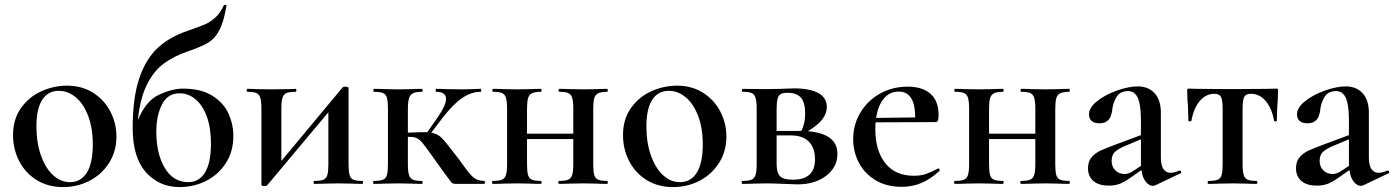

<svg xmlns="http://www.w3.org/2000/svg" viewBox="-20 -747 5664 780"><path d="M33 -198Q33 -263 65.5 -308.5Q98 -354 148.5 -376.5Q199 -399 252 -399Q313 -399 358.5 -370Q404 -341 428.5 -293.5Q453 -246 453 -192Q453 -132 423 -85Q393 -38 343.5 -12.5Q294 13 236 13Q175 13 129 -15.5Q83 -44 58 -92.5Q33 -141 33 -198ZM357 -160Q357 -227 338 -276.5Q319 -326 287.5 -352Q256 -378 219 -378Q175 -378 151.5 -341.5Q128 -305 128 -233Q128 -168 146 -116.5Q164 -65 195 -36Q226 -7 264 -7Q309 -7 333 -46Q357 -85 357 -160Z M928 -195Q928 -132 898 -85Q868 -38 818 -12.5Q768 13 709 13Q627 13 573 -47Q519 -107 519 -227Q519 -350 546 -429.5Q573 -509 622.5 -554Q672 -599 746 -623Q789 -638 811.5 -647.5Q834 -657 854.5 -675.5Q875 -694 889 -725Q890 -728 895.5 -727Q901 -726 900 -723Q889 -658 871 -624Q853 -590 825.5 -573.5Q798 -557 745 -539Q686 -519 645 -488.5Q604 -458 576.5 -402.5Q549 -347 540 -259Q573 -338 626.5 -362.5Q680 -387 723 -387Q796 -387 842 -358.5Q888 -330 908 -286Q928 -242 928 -195ZM837 -164Q837 -228 820 -274Q803 -320 774 -344Q745 -368 710 -368Q661 -368 638 -322.5Q615 -277 615 -212Q615 -122 649.5 -64.5Q684 -7 745 -7Q789 -7 813 -46.5Q837 -86 837 -164Z M1452 0Q1425 0 1410 -1L1356 -2L1299 -1Q1283 0 1256 0Q1254 0 1254 -6Q1254 -12 1256 -12Q1282 -12 1294 -17Q1306 -22 1310 -36.5Q1314 -51 1314 -81V-291L1066 5Q1063 9 1055 9Q1050 9 1046 7.5Q1042 6 1042 4V-305Q1042 -335 1037.5 -349.5Q1033 -364 1021.5 -369Q1010 -374 985 -374Q982 -374 982 -380Q982 -386 985 -386Q1008 -386 1021 -385L1081 -384L1155 -385Q1166 -386 1181 -386Q1184 -386 1184 -380Q1184 -374 1181 -374Q1156 -374 1144 -369Q1132 -364 1127.5 -349.5Q1123 -335 1123 -305V-93L1371 -391Q1374 -395 1382 -395Q1387 -395 1391.5 -393.5Q1396 -392 1396 -390V-81Q1396 -51 1400 -36.5Q1404 -22 1415.5 -17Q1427 -12 1452 -12Q1455 -12 1455 -6Q1455 0 1452 0Z M1947 0H1831Q1822 0 1817.5 -3Q1813 -6 1796 -29.5Q1779 -53 1748 -96L1731 -120Q1706 -155 1695 -168Q1684 -181 1671.5 -186.5Q1659 -192 1637 -191V-81Q1637 -51 1641.5 -36.5Q1646 -22 1657.5 -17Q1669 -12 1694 -12Q1697 -12 1697 -6Q1697 0 1694 0Q1667 0 1652 -1L1598 -2L1542 -1Q1526 0 1498 0Q1496 0 1496 -6Q1496 -12 1498 -12Q1524 -12 1536 -17Q1548 -22 1552 -36.5Q1556 -51 1556 -81V-305Q1556 -335 1552 -349.5Q1548 -364 1536 -369Q1524 -374 1499 -374Q1497 -374 1497 -380Q1497 -386 1499 -386Q1526 -386 1542 -385L1598 -384L1653 -385Q1668 -386 1694 -386Q1697 -386 1697 -380Q1697 -374 1694 -374Q1669 -374 1657.5 -368Q1646 -362 1641.5 -347.5Q1637 -333 1637 -303V-208Q1693 -211 1716 -210L1757 -269Q1792 -319 1792 -345Q1792 -374 1752 -374Q1750 -374 1750 -380Q1750 -386 1752 -386Q1777 -386 1790 -385L1855 -384L1906 -385Q1915 -386 1933 -386Q1935 -386 1935 -380Q1935 -374 1933 -374Q1894 -374 1856.5 -348Q1819 -322 1777 -267L1732 -208Q1757 -204 1773.5 -187.5Q1790 -171 1832 -116Q1844 -101 1851.5 -90Q1859 -79 1864 -73Q1888 -39 1903.5 -26Q1919 -13 1947 -12Q1950 -12 1950 -6Q1950 0 1947 0Z M2447 0Q2420 0 2405 -1L2350 -2L2294 -1Q2278 0 2251 0Q2248 0 2248 -6Q2248 -12 2251 -12Q2276 -12 2288 -17Q2300 -22 2304.5 -36.5Q2309 -51 2309 -81V-182H2121V-81Q2121 -51 2125 -36.5Q2129 -22 2141 -17Q2153 -12 2178 -12Q2180 -12 2180 -6Q2180 0 2178 0Q2151 0 2136 -1L2081 -2L2025 -1Q2010 0 1982 0Q1979 0 1979 -6Q1979 -12 1982 -12Q2007 -12 2019 -17Q2031 -22 2035.5 -36.5Q2040 -51 2040 -81V-305Q2040 -335 2035.5 -349.5Q2031 -364 2019.5 -369Q2008 -374 1983 -374Q1980 -374 1980 -380Q1980 -386 1983 -386Q2010 -386 2025 -385L2081 -384L2137 -385Q2152 -386 2178 -386Q2180 -386 2180 -380Q2180 -374 2178 -374Q2153 -374 2141 -368Q2129 -362 2125 -347.5Q2121 -333 2121 -303V-204H2309V-305Q2309 -335 2304.5 -349.5Q2300 -364 2288.5 -369Q2277 -374 2252 -374Q2249 -374 2249 -380Q2249 -386 2252 -386Q2279 -386 2294 -385L2350 -384L2406 -385Q2421 -386 2447 -386Q2449 -386 2449 -380Q2449 -374 2447 -374Q2422 -374 2410 -368Q2398 -362 2394 -347.5Q2390 -333 2390 -303V-81Q2390 -51 2394 -36.5Q2398 -22 2410 -17Q2422 -12 2447 -12Q2449 -12 2449 -6Q2449 0 2447 0Z M2511 -198Q2511 -263 2543.5 -308.5Q2576 -354 2626.5 -376.5Q2677 -399 2730 -399Q2791 -399 2836.5 -370Q2882 -341 2906.5 -293.5Q2931 -246 2931 -192Q2931 -132 2901 -85Q2871 -38 2821.5 -12.5Q2772 13 2714 13Q2653 13 2607 -15.5Q2561 -44 2536 -92.5Q2511 -141 2511 -198ZM2835 -160Q2835 -227 2816 -276.5Q2797 -326 2765.5 -352Q2734 -378 2697 -378Q2653 -378 2629.5 -341.5Q2606 -305 2606 -233Q2606 -168 2624 -116.5Q2642 -65 2673 -36Q2704 -7 2742 -7Q2787 -7 2811 -46Q2835 -85 2835 -160Z M3382 -122Q3382 -68 3336.5 -33Q3291 2 3220 2Q3207 2 3165 0Q3117 -2 3095 -2L3039 -1Q3024 0 2996 0Q2993 0 2993 -6Q2993 -12 2996 -12Q3021 -12 3033 -17Q3045 -22 3049.5 -36.5Q3054 -51 3054 -81V-305Q3054 -335 3049.5 -349.5Q3045 -364 3033.5 -369Q3022 -374 2997 -374Q2994 -374 2994 -380Q2994 -386 2997 -386L3095 -385L3148 -386Q3188 -388 3205 -388Q3270 -388 3304.5 -369Q3339 -350 3339 -312Q3339 -286 3320.5 -262Q3302 -238 3262 -214Q3382 -204 3382 -122ZM3135 -303V-215H3226H3235Q3251 -244 3251 -285Q3251 -330 3234 -350Q3217 -370 3180 -370Q3161 -370 3152 -365Q3143 -360 3139 -346Q3135 -332 3135 -303ZM3291 -100Q3291 -145 3266.5 -171Q3242 -197 3191 -197H3135V-81Q3135 -46 3148.5 -31.5Q3162 -17 3202 -17Q3291 -17 3291 -100Z M3792 -63Q3794 -63 3796.5 -59Q3799 -55 3797 -53Q3760 -19 3723 -3.5Q3686 12 3643 12Q3582 12 3537.5 -14.5Q3493 -41 3469.5 -85.5Q3446 -130 3446 -182Q3446 -240 3475 -289Q3504 -338 3554.5 -366.5Q3605 -395 3668 -395Q3727 -395 3760 -366Q3793 -337 3793 -280Q3793 -265 3790.5 -258Q3788 -251 3781 -251L3537 -250Q3536 -241 3536 -222Q3536 -135 3576.5 -84Q3617 -33 3692 -33Q3720 -33 3739.5 -39.5Q3759 -46 3790 -62ZM3539 -268 3698 -270Q3698 -375 3631 -375Q3594 -375 3570.5 -346.5Q3547 -318 3539 -268Z M4324 0Q4297 0 4282 -1L4227 -2L4171 -1Q4155 0 4128 0Q4125 0 4125 -6Q4125 -12 4128 -12Q4153 -12 4165 -17Q4177 -22 4181.5 -36.5Q4186 -51 4186 -81V-182H3998V-81Q3998 -51 4002 -36.5Q4006 -22 4018 -17Q4030 -12 4055 -12Q4057 -12 4057 -6Q4057 0 4055 0Q4028 0 4013 -1L3958 -2L3902 -1Q3887 0 3859 0Q3856 0 3856 -6Q3856 -12 3859 -12Q3884 -12 3896 -17Q3908 -22 3912.5 -36.5Q3917 -51 3917 -81V-305Q3917 -335 3912.5 -349.5Q3908 -364 3896.5 -369Q3885 -374 3860 -374Q3857 -374 3857 -380Q3857 -386 3860 -386Q3887 -386 3902 -385L3958 -384L4014 -385Q4029 -386 4055 -386Q4057 -386 4057 -380Q4057 -374 4055 -374Q4030 -374 4018 -368Q4006 -362 4002 -347.5Q3998 -333 3998 -303V-204H4186V-305Q4186 -335 4181.5 -349.5Q4177 -364 4165.5 -369Q4154 -374 4129 -374Q4126 -374 4126 -380Q4126 -386 4129 -386Q4156 -386 4171 -385L4227 -384L4283 -385Q4298 -386 4324 -386Q4326 -386 4326 -380Q4326 -374 4324 -374Q4299 -374 4287 -368Q4275 -362 4271 -347.5Q4267 -333 4267 -303V-81Q4267 -51 4271 -36.5Q4275 -22 4287 -17Q4299 -12 4324 -12Q4326 -12 4326 -6Q4326 0 4324 0Z M4773 -54Q4777 -54 4778.5 -49.5Q4780 -45 4776 -43L4673 6Q4667 8 4663 8Q4648 8 4634.5 -9Q4621 -26 4617 -56L4571 -24Q4547 -7 4528 0Q4509 7 4485 7Q4443 7 4421.5 -12Q4400 -31 4400 -64Q4400 -91 4414.5 -108Q4429 -125 4450.5 -135Q4472 -145 4518 -162L4615 -198V-258Q4615 -321 4602.5 -349Q4590 -377 4563 -377Q4530 -377 4515.5 -352.5Q4501 -328 4498 -298Q4492 -246 4447 -246Q4425 -246 4414.5 -256Q4404 -266 4404 -282Q4404 -310 4437.5 -336.5Q4471 -363 4518.5 -379.5Q4566 -396 4602 -396Q4645 -396 4670.5 -368.5Q4696 -341 4696 -289V-108Q4696 -45 4736 -45Q4750 -45 4771 -54ZM4615 -73V-82V-181L4555 -156Q4529 -146 4512.5 -132.5Q4496 -119 4496 -94Q4496 -69 4511.5 -54.5Q4527 -40 4549 -40Q4566 -40 4586 -54Z M4889 -12Q4915 -12 4927 -17Q4939 -22 4943 -36.5Q4947 -51 4947 -81V-303Q4947 -340 4940.5 -353Q4934 -366 4913 -366Q4879 -366 4854 -336.5Q4829 -307 4820 -256Q4819 -254 4813.5 -254Q4808 -254 4808 -256L4806 -316Q4805 -327 4804 -342.5Q4803 -358 4803 -378Q4803 -384 4804 -385.5Q4805 -387 4811 -387Q4832 -387 4849 -386L4985 -385L5124 -386Q5142 -387 5164 -387Q5170 -387 5171 -385.5Q5172 -384 5172 -378Q5172 -358 5171 -342.5Q5170 -327 5169 -316L5167 -256Q5167 -254 5162 -254Q5157 -254 5156 -256Q5147 -307 5122 -336.5Q5097 -366 5062 -366Q5041 -366 5034.5 -353Q5028 -340 5028 -303V-81Q5028 -51 5032.5 -36.5Q5037 -22 5048.5 -17Q5060 -12 5085 -12Q5088 -12 5088 -6Q5088 0 5085 0Q5058 0 5043 -1L4989 -2L4933 -1Q4917 0 4889 0Q4886 0 4886 -6Q4886 -12 4889 -12Z M5618 -54Q5622 -54 5623.5 -49.5Q5625 -45 5621 -43L5518 6Q5512 8 5508 8Q5493 8 5479.5 -9Q5466 -26 5462 -56L5416 -24Q5392 -7 5373 0Q5354 7 5330 7Q5288 7 5266.5 -12Q5245 -31 5245 -64Q5245 -91 5259.5 -108Q5274 -125 5295.5 -135Q5317 -145 5363 -162L5460 -198V-258Q5460 -321 5447.5 -349Q5435 -377 5408 -377Q5375 -377 5360.5 -352.5Q5346 -328 5343 -298Q5337 -246 5292 -246Q5270 -246 5259.5 -256Q5249 -266 5249 -282Q5249 -310 5282.5 -336.5Q5316 -363 5363.5 -379.5Q5411 -396 5447 -396Q5490 -396 5515.5 -368.5Q5541 -341 5541 -289V-108Q5541 -45 5581 -45Q5595 -45 5616 -54ZM5460 -73V-82V-181L5400 -156Q5374 -146 5357.5 -132.5Q5341 -119 5341 -94Q5341 -69 5356.5 -54.5Q5372 -40 5394 -40Q5411 -40 5431 -54Z"/></svg>

Font: Cormorant Garamond SemiBold
Style: Regular
Weight: 600
Designer: Christian Thalmann (Catharsis Fonts)
Version: Version 3.000